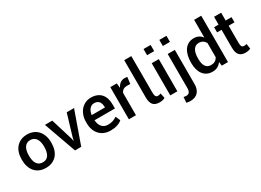

<svg xmlns="http://www.w3.org/2000/svg" viewBox="-25 -1641 3717 2732"><g transform="rotate(-30 1833.0 -274.5)"><path d="M282.5 10Q223.5 10 178.2 -9.5Q133 -29 102.2 -64.8Q71.5 -100.5 55.5 -150.2Q39.5 -200 39.5 -261V-269Q39.5 -328 55.5 -377.5Q71.5 -427 102.5 -462.5Q133.5 -498 178.5 -518Q223.5 -538 281.5 -538Q339 -538 384.2 -518.2Q429.5 -498.5 460.8 -462.5Q492 -426.5 508.5 -376.5Q525 -326.5 525 -266V-261Q525 -201.5 509.5 -151.8Q494 -102 463.2 -66Q432.5 -30 387.2 -10Q342 10 282.5 10ZM282.5 -81Q316 -81 339.8 -94Q363.5 -107 378.8 -131.5Q394 -156 401.2 -190.8Q408.5 -225.5 408.5 -269Q408.5 -307 401 -339.5Q393.5 -372 378 -395.8Q362.5 -419.5 338.5 -433Q314.5 -446.5 281.5 -446.5Q249 -446.5 225.2 -433.2Q201.5 -420 186.2 -396.2Q171 -372.5 163.5 -340Q156 -307.5 156 -269V-258.5Q156 -217 163.8 -184.2Q171.5 -151.5 187.2 -128.5Q203 -105.5 226.8 -93.2Q250.5 -81 282.5 -81Z M863.5 0H761L572.5 -528.5H693L801.5 -175L812.5 -126H814L824.5 -175L930.5 -528.5H1051Z M1344.5 10Q1287.5 10 1242.2 -9Q1197 -28 1165 -62.5Q1133 -97 1116 -145Q1099 -193 1099 -251V-272Q1099 -330.5 1116.2 -379.2Q1133.5 -428 1164.2 -463.2Q1195 -498.5 1237.5 -518.2Q1280 -538 1331 -538Q1385 -538 1426.2 -521.5Q1467.5 -505 1495.2 -474.2Q1523 -443.5 1537.2 -399.8Q1551.5 -356 1551.5 -301V-232.5H1216.5Q1218.5 -198.5 1228.2 -170.8Q1238 -143 1255 -123Q1272 -103 1296.2 -92Q1320.5 -81 1352 -81Q1376 -81 1395.5 -83.8Q1415 -86.5 1432.5 -92Q1450 -97.5 1466.5 -106Q1483 -114.5 1500.5 -126.5L1534 -49.5Q1501.5 -21 1453.8 -5.5Q1406 10 1344.5 10ZM1436.5 -316Q1436.5 -344.5 1431 -368.5Q1425.5 -392.5 1413.2 -409.8Q1401 -427 1380.8 -436.8Q1360.5 -446.5 1331 -446.5Q1307 -446.5 1288 -436.8Q1269 -427 1254.8 -409.8Q1240.5 -392.5 1231.2 -368.5Q1222 -344.5 1218.5 -316Z M1763 0H1646.5V-528.5H1753.5L1761 -452H1761.5Q1761.5 -451.5 1762 -451.5Q1804 -538 1886.5 -538Q1909.5 -538 1929 -532L1915 -424.5L1860 -426.5Q1789 -426.5 1763 -365.5Z M2148.5 11Q2076.5 11 2043.2 -27.8Q2010 -66.5 2010 -147V-161.5Q2010 -182.5 2010 -204V-213.5Q2010 -218 2010 -223V-232.5Q2010 -237 2010 -242V-251.5Q2010 -256 2010 -261V-270.5Q2010 -275 2010 -280V-289.5Q2010 -294 2010 -299V-454.5Q2009.5 -607 2009.5 -761.5H2126Q2126 -617 2126.5 -474.5V-465.5Q2126.5 -461.5 2126.5 -457V-443.5Q2126.5 -432.5 2126.5 -421.5V-399.5Q2126.5 -393 2126.5 -386.5V-377.5Q2126.5 -373 2126.5 -368.5V-342Q2126.5 -331 2126.5 -320V-311Q2126.5 -306.5 2126.5 -302V-186.5Q2126.5 -162.5 2127.5 -143.2Q2128.5 -124 2133.2 -110.2Q2138 -96.5 2147.5 -89.2Q2157 -82 2174 -82Q2188 -82 2198 -84.5Q2208 -87 2221 -92.5L2238 -10Q2218 1 2196.2 6Q2174.5 11 2148.5 11Z M2443.5 -660H2327V-761.5H2443.5ZM2443.5 0H2327V-528.5H2443.5Z M2703.5 -661.5H2586.5V-761.5H2703.5ZM2534.5 213.5Q2500.5 213.5 2472.5 205L2479 114Q2487.5 116.5 2500.2 118.2Q2513 120 2523 120Q2589.5 120 2589.5 33V-528.5H2706.5V31.5Q2706.5 77 2694.8 111.2Q2683 145.5 2660.8 168.2Q2638.5 191 2606.8 202.2Q2575 213.5 2534.5 213.5Z M3020.5 10Q2970.5 10 2932.2 -8.2Q2894 -26.5 2868 -60.5Q2842 -94.5 2828.5 -142.2Q2815 -190 2815 -249.5V-254.5Q2815 -319 2828.2 -371.2Q2841.5 -423.5 2867.5 -460.5Q2893.5 -497.5 2932 -517.8Q2970.5 -538 3021.5 -538Q3107 -538 3157 -471.5H3158V-761.5H3275V0H3173.5L3164.5 -65Q3114 10 3020.5 10ZM3050 -83Q3123 -83 3158 -146V-381Q3121.5 -445 3051 -445Q3019 -445 2996.5 -431.2Q2974 -417.5 2959.5 -392.8Q2945 -368 2938.2 -333.5Q2931.5 -299 2931.5 -257.5V-247Q2931.5 -209 2938.2 -178.5Q2945 -148 2959.2 -126.8Q2973.5 -105.5 2996 -94.2Q3018.5 -83 3050 -83Z M3560 10Q3491.5 10 3458.5 -29Q3425.5 -68 3425.5 -147.5V-443.5H3352V-528.5H3425.5V-657H3542V-528.5H3638V-443.5H3542V-162.5Q3542 -124 3551.5 -104.2Q3561 -84.5 3589 -84.5Q3610.5 -84.5 3632.5 -90.5L3644.5 -7.5Q3628 1 3605 5.5Q3582 10 3560 10Z"/></g></svg>

Font: Roberto Sans Medium
Style: Regular
Weight: 500
Designer: Google (font) & Cristiano Sobral (main changes)
Version: Version 1.000;October 12, 2021;FontCreator 14.0.0.2814 64-bi